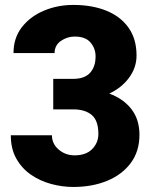

<svg xmlns="http://www.w3.org/2000/svg" viewBox="-20 -741 620 771"><path d="M193.8 -301.8V-424.3H273.9Q319.8 -424.3 341.8 -448.7Q363.8 -473.1 363.8 -514.6Q363.8 -546.4 343.5 -570.3Q323.2 -594.2 279.8 -594.2Q250 -594.2 224.6 -576.7Q199.2 -559.1 199.2 -527.8H34.2Q34.2 -588.4 67.6 -631.6Q101.1 -674.8 156 -698Q210.9 -721.2 274.4 -721.2Q350.1 -721.2 407.2 -698Q464.4 -674.8 496.3 -629.6Q528.3 -584.5 528.3 -518.1Q528.3 -469.7 498.5 -429.2Q468.8 -388.7 418.9 -365.2Q475.1 -344.7 507.6 -303Q540 -261.2 540 -199.7Q540 -133.3 505.1 -86.4Q470.2 -39.6 410.2 -14.9Q350.1 9.8 274.4 9.8Q230 9.8 185.5 -2.2Q141.1 -14.2 104.5 -39.3Q67.9 -64.5 45.7 -103.8Q23.4 -143.1 23.4 -197.8H188.5Q188.5 -163.6 215.6 -140.4Q242.7 -117.2 279.8 -117.2Q325.2 -117.2 350.1 -142.3Q375 -167.5 375 -203.1Q375 -256.8 348.4 -279.3Q321.8 -301.8 273.9 -301.8Z"/></svg>

Font: Vazirmatn RD Black
Style: Regular
Weight: 900
Designer: Saber Rastikerdar
Foundry: Saber Rastikerdar
Version: Version 32.102